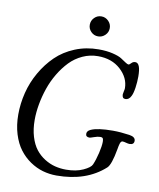

<svg xmlns="http://www.w3.org/2000/svg" viewBox="-97 -970 876 1058"><g transform="rotate(10 341.5 -440.5)"><path d="M345 -798.6Q328.6 -814.9 328.6 -837.9Q328.6 -860.8 345 -877.4Q361.3 -894 384.3 -894Q407.2 -894 423.8 -877.4Q440.4 -860.8 440.4 -837.9Q440.4 -814.9 423.8 -798.6Q407.2 -782.2 384.3 -782.2Q361.3 -782.2 345 -798.6ZM291.5 12.7Q252 12.7 214.6 2Q177.2 -8.8 142.8 -32.2Q108.4 -55.7 82.8 -89.6Q57.1 -123.5 41.7 -173.1Q26.4 -222.7 26.4 -282.2Q26.4 -343.8 41.7 -405Q57.1 -466.3 88.9 -521.7Q120.6 -577.1 164.3 -619.6Q208 -662.1 269.5 -687.3Q331.1 -712.4 401.4 -712.4Q445.8 -712.4 480.2 -704.1Q514.6 -695.8 530.3 -685.5Q545.9 -675.3 558.3 -667Q570.8 -658.7 576.2 -658.7Q581.5 -658.7 590.3 -668.5Q599.1 -678.2 611.8 -678.2Q641.6 -678.2 641.6 -602.5Q641.6 -571.8 637 -539.8Q632.3 -507.8 624 -491.7Q612.8 -468.3 592.3 -468.3Q574.2 -468.3 574.2 -491.7Q574.2 -496.1 577.1 -508.1Q580.1 -520 580.1 -525.9Q580.1 -584.5 531 -629.6Q481.9 -674.8 404.3 -674.8Q358.9 -674.8 318.4 -656.2Q277.8 -637.7 247.3 -606Q216.8 -574.2 192.4 -533.4Q168 -492.7 152.3 -447Q136.7 -401.4 128.7 -356Q120.6 -310.5 120.6 -269Q120.6 -216.8 133.3 -175Q146 -133.3 167 -106.4Q188 -79.6 216.8 -61.5Q245.6 -43.5 275.6 -35.9Q305.7 -28.3 337.9 -28.3Q393.6 -28.3 433.1 -46.6Q472.7 -64.9 480 -82.5Q492.2 -110.4 501.7 -150.6Q511.2 -190.9 511.2 -214.4Q511.2 -227.1 508.1 -232.9Q504.9 -238.8 493.2 -238.8Q479 -238.8 459.2 -231.7Q439.5 -224.6 434.6 -224.6Q413.6 -224.6 413.6 -242.2Q413.6 -258.8 433.6 -267.6Q470.7 -284.7 556.6 -284.7Q598.1 -284.7 649.4 -277.3Q683.1 -272 683.1 -250Q683.1 -228.5 658.2 -228.5Q650.4 -228.5 638.2 -231.9Q626 -235.4 619.1 -235.4Q614.3 -235.4 610.8 -232.2Q607.4 -229 604.7 -220.7Q602.1 -212.4 601.1 -207Q600.1 -201.7 597.7 -188.5Q582 -99.6 560.5 -80.1Q458 12.7 291.5 12.7Z"/></g></svg>

Font: Cooper*
Style: Italic
Weight: 400
Italic angle: -7°
Designer: Owen Earl
Foundry: indestructible type*
Version: Version 0.001